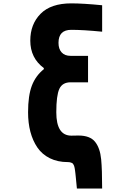

<svg xmlns="http://www.w3.org/2000/svg" viewBox="-20 -947 707 1134"><path d="M380.9 10.4Q320.3 10.4 274.4 -12.4Q228.5 -35.2 200.8 -75.8Q173.2 -116.5 159.5 -168.6Q145.8 -220.7 145.8 -283.9Q145.8 -382.8 168.3 -441.4Q190.8 -500 238.9 -538.4V-544.9Q158.9 -604.2 158.9 -707Q158.9 -804 219.7 -865.6Q280.6 -927.1 401 -927.1Q471.4 -927.1 583.3 -916V-759.8Q471.4 -770.8 401 -770.8Q325.5 -770.8 325.5 -694Q325.5 -657.6 344.1 -637.4Q362.6 -617.2 396.5 -617.2H500V-460.9H397.1Q348.3 -460.9 330.4 -421.9Q312.5 -382.8 312.5 -283.9Q312.5 -145.8 401.7 -145.8Q406.9 -145.8 421.2 -146.2Q435.5 -146.5 443.4 -146.5Q511.7 -146.5 541.3 -109.7Q571 -72.9 577.5 -5.9Q583.3 55.3 583.3 166.7H434.2L427.7 99.6Q427.1 91.8 425.5 78.5Q423.8 65.1 423.2 59.9Q422.5 54.7 420.9 45.2Q419.3 35.8 417.6 32.2Q416 28.6 412.8 23.1Q409.5 17.6 405.3 15.6Q401 13.7 394.9 12Q388.7 10.4 380.9 10.4Z"/></svg>

Font: Monoid
Style: Bold
Weight: 700
Width: 4
Designer: Andreas Larsen (@larsenwork)
Version: Version 0.61